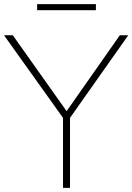

<svg xmlns="http://www.w3.org/2000/svg" viewBox="-28 -911 642 931"><path d="M277.5 0V-339.5L-8.5 -740H34L295 -372L553 -740H594L311.5 -339.5V0ZM152 -861.5V-891H437V-861.5Z"/></svg>

Font: Encode Sans Semi Expanded Thin
Style: Regular
Weight: 100
Width: 6
Designer: Multiple Designers
Foundry: Impallari Type
Version: Version 3.000; ttfautohint (v1.8.3) -l 8 -r 50 -G 200 -x 14 